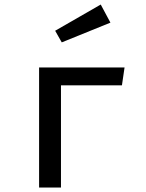

<svg xmlns="http://www.w3.org/2000/svg" viewBox="-20 -844 655 864"><path d="M254.4 -460V0H155.9V-540.5H540.5L528.7 -460ZM228.2 -705.6 433.3 -823.6 476.9 -742.1 257.9 -653.3Z"/></svg>

Font: Fira Code Fixed Retina
Style: Regular
Weight: 450
Monospace: yes
Designer: Carrois Corporate, Edenspiekermann AG, Nikita Prokopov
Foundry: Carrois Corporate, Edenspiekermann AG, Nikita Prokopov
Version: Version 5.002